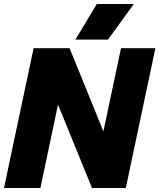

<svg xmlns="http://www.w3.org/2000/svg" viewBox="-25 -940 797 960"><path d="M459 -920H644L515 -742H352ZM143 -699H323L492 -283L580 -699H752L604 0H435L265 -417L177 0H-5Z"/></svg>

Font: Prompt
Style: Bold Italic
Weight: 700
Italic angle: -12°
Designer: Katatrad Team
Foundry: CadsonDemak
Version: Version 1.001